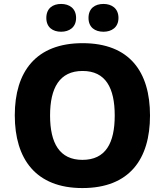

<svg xmlns="http://www.w3.org/2000/svg" viewBox="-20 -944 836 974"><path d="M215 -853C215 -805 248 -783 290 -783C331 -783 366 -805 366 -853C366 -902 331 -924 290 -924C248 -924 215 -902 215 -853ZM429 -853C429 -805 462 -783 505 -783C546 -783 581 -805 581 -853C581 -902 546 -924 505 -924C462 -924 429 -902 429 -853ZM741 -358C741 -580 637 -725 399 -725C162 -725 55 -580 55 -359C55 -137 162 10 398 10C637 10 741 -137 741 -358ZM234 -358C234 -498 282 -584 399 -584C516 -584 562 -498 562 -358C562 -218 516 -133 398 -133C282 -133 234 -218 234 -358Z"/></svg>

Font: Noto Sans Gurmukhi ExtraBold
Style: Regular
Weight: 800
Designer: Jelle Bosma - Monotype Design Team
Foundry: Monotype Imaging Inc.
Version: Version 2.004